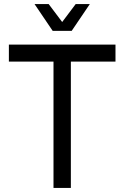

<svg xmlns="http://www.w3.org/2000/svg" viewBox="-20 -931 616 951"><path d="M245 0V-626H24V-710H552V-626H331V0ZM151 -911H221L288 -822L355 -911H425L335 -778H241Z"/></svg>

Font: Geist
Style: Regular
Weight: 400
Designer: Basement.studio, Andrés Briganti, Mateo Zaragoza
Foundry: Basement.studio, Vercel, Andrés Briganti, Guido Ferreyra, Mateo Zaragoza
Version: Version 1.401